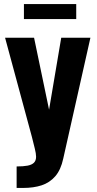

<svg xmlns="http://www.w3.org/2000/svg" viewBox="-20 -764 476 947"><path d="M62 163V57Q95 57 116 53Q137 49 147.5 38.5Q158 28 158 9Q158 -6 151.5 -32Q145 -58 137 -90L5 -578H148L222 -223L282 -578H426L292 18Q280 74 252.5 105.5Q225 137 185.5 150Q146 163 94 163ZM98 -670V-744H356V-670Z"/></svg>

Font: Oswald SemiBold
Style: Regular
Weight: 600
Designer: Vernon Adams
Foundry: Vernon Adams
Version: Version 4.103;gftools[0.9.33.dev8+g029e19f]